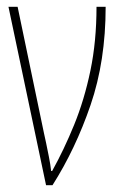

<svg xmlns="http://www.w3.org/2000/svg" viewBox="-20 -547 367 567"><path d="M116 0 5 -527H32L110 -153Q112 -145 116 -125.5Q120 -106 124.5 -83.5Q129 -61 131 -42H134Q169 -105 199 -178.5Q229 -252 247 -338.5Q265 -425 265 -527H292Q292 -367 247.5 -237Q203 -107 135 0Z"/></svg>

Font: Noto Sans ExtraCondensed Thin
Style: Regular
Weight: 100
Width: 2
Designer: Monotype Design Team
Foundry: Monotype Imaging Inc.
Version: Version 2.013; ttfautohint (v1.8.4.7-5d5b)